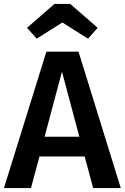

<svg xmlns="http://www.w3.org/2000/svg" viewBox="-25 -953 632 973"><path d="M291 -839 421 -757 470 -812 331 -933H251L112 -812L161 -757ZM587 0 373 -691H210L-5 0H132L175 -160H404L447 0ZM289 -590 377 -260H201Z"/></svg>

Font: Fira Sans Medium
Style: Regular
Weight: 500
Designer: Carrois Corporate & Edenspiekermann AG
Foundry: Carrois Corporate GbR & Edenspiekermann AG
Version: Version 4.203